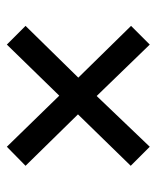

<svg xmlns="http://www.w3.org/2000/svg" viewBox="33 -644 468 575"><g transform="rotate(-90 267.5 -357.0)"><path d="M58 -200 115 -143 267 -302 421 -143 477 -199 322 -357 477 -515 421 -571 268 -414 115 -571 58 -515 212 -358Z"/></g></svg>

Font: Noto Serif Sinhala SemiCondensed Black
Style: Regular
Weight: 900
Width: 4
Designer: Jelle Bosma - Monotype Design Team
Foundry: Monotype Imaging Inc.
Version: Version 2.007